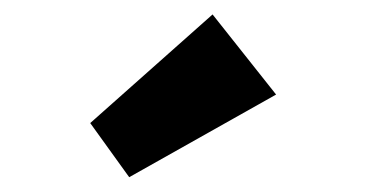

<svg xmlns="http://www.w3.org/2000/svg" viewBox="-20 -704 513 266"><path d="M159 -458.5 105 -533.5 274.5 -684 362.5 -573Z"/></svg>

Font: League Spartan Thin Black
Style: Regular
Weight: 900
Version: Version 2.002